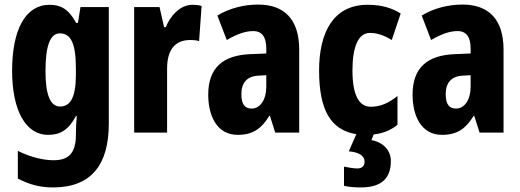

<svg xmlns="http://www.w3.org/2000/svg" viewBox="-20 -646 2277 840"><path d="M197 -625C92 -625 33 -518 33 -336C33 -165 91 -56 191 -56C242 -56 279 -76 312 -138H316C314 -117 312 -86 312 -61V-55C312 28 276 55 215 55C173 55 118 44 58 14V135C106 161 155 174 212 174C380 174 456 74 456 -105V-615H332L321 -546H313C280 -607 245 -625 197 -625ZM242 -500C289 -500 312 -458 312 -346V-320C312 -220 288 -180 243 -180C200 -180 179 -231 179 -335C179 -447 200 -500 242 -500Z M822 -625C766 -625 725 -575 705 -527H698L678 -615H567V-66H711V-345C711 -424 742 -471 813 -471C825 -471 841 -470 851 -466L862 -620C844 -625 833 -625 822 -625Z M1110 -626C1045 -626 982 -609 931 -578L972 -471C1019 -498 1054 -510 1088 -510C1127 -510 1145 -483 1145 -434V-412L1074 -409C955 -404 891 -349 891 -232C891 -142 927 -56 1020 -56C1086 -56 1124 -83 1158 -139H1161L1184 -66H1289V-429C1289 -562 1223 -626 1110 -626ZM1111 -315 1145 -317V-267C1145 -209 1118 -171 1081 -171C1051 -171 1036 -190 1036 -234C1036 -284 1061 -313 1111 -315Z M1690 58C1690 15 1660 -23 1605 -33L1615 -58C1654 -62 1688 -75 1719 -100V-226C1680 -195 1645 -179 1602 -179C1549 -179 1522 -233 1522 -338C1522 -444 1549 -502 1598 -502C1630 -502 1659 -492 1694 -471L1733 -587C1694 -611 1651 -625 1588 -625C1437 -625 1376 -502 1376 -338C1376 -166 1426 -77 1539 -59L1506 16C1553 20 1575 37 1575 61C1575 82 1562 91 1543 91C1528 91 1505 87 1485 83V167C1507 172 1530 174 1558 174C1653 174 1690 131 1690 58Z M2004 -626C1939 -626 1876 -609 1825 -578L1866 -471C1913 -498 1948 -510 1982 -510C2021 -510 2039 -483 2039 -434V-412L1968 -409C1849 -404 1785 -349 1785 -232C1785 -142 1821 -56 1914 -56C1980 -56 2018 -83 2052 -139H2055L2078 -66H2183V-429C2183 -562 2117 -626 2004 -626ZM2005 -315 2039 -317V-267C2039 -209 2012 -171 1975 -171C1945 -171 1930 -190 1930 -234C1930 -284 1955 -313 2005 -315Z"/></svg>

Font: Noto Sans Malayalam UI ExtraCondensed ExtraBold
Style: Regular
Weight: 800
Width: 2
Designer: Jelle Bosma - Monotype Design Team
Foundry: Monotype Imaging Inc.
Version: Version 2.104